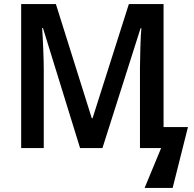

<svg xmlns="http://www.w3.org/2000/svg" viewBox="-20 -734 964 952"><path d="M377 0H488L677 -594H681Q678 -565 676 -499Q674 -433 674 -396V0H779L697 198H836L912 -104H791V-714H619L439 -148H435L257 -714H85V0H197V-390Q197 -424 194.5 -489Q192 -554 189 -595H193Z"/></svg>

Font: Noto Sans Display Medium
Style: Regular
Weight: 500
Designer: Monotype Design Team
Foundry: Monotype Imaging Inc.
Version: Version 1.900